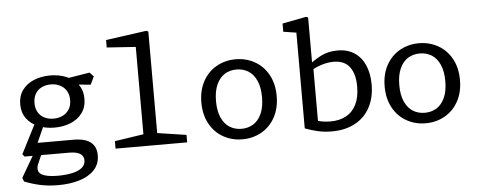

<svg xmlns="http://www.w3.org/2000/svg" viewBox="-59 -928 3217 1294"><g transform="rotate(-5 1550.0 -281.0)"><path d="M58.7 167 48.3 142.3 141 -16.7H196L161.7 61Q145.5 107.2 178.4 127.7Q211.3 148.2 288.3 148.2Q341.8 148.2 384 139.5Q426.2 130.8 451.3 111.2Q476.5 91.5 476.5 60.2Q476.5 29.8 451.4 14.8Q426.3 -0.2 378 -0.2H76.5L63 -17L169 -224.7L225.3 -204L156.3 -49.7L141.5 -84.5H414.2Q463.3 -84.5 497.3 -72.6Q531.3 -60.7 550 -34.4Q568.7 -8.2 568.7 33.8Q568.7 93.8 530.6 133.8Q492.5 173.7 428.7 192.6Q364.8 211.5 287 211.5Q219.7 211.5 164.2 199.3Q108.7 187.2 58.7 167ZM77.8 -353.3Q77.8 -410 107.2 -449.8Q136.5 -489.5 186 -509.7Q235.5 -529.8 295.2 -529.8Q354.8 -529.8 404.3 -509.7Q453.8 -489.5 483.2 -449.8Q512.5 -410 512.5 -353.3Q512.5 -296.8 483.2 -257Q453.8 -217.2 404.3 -197.1Q354.8 -177 295.2 -177Q235.5 -177 186 -197.1Q136.5 -217.2 107.2 -257Q77.8 -296.8 77.8 -353.3ZM415.7 -353.3Q415.7 -390.5 399.4 -416.6Q383.2 -442.7 355.5 -455.9Q327.8 -469.2 294.2 -469.2Q260.5 -469.2 233.2 -455.9Q206 -442.7 190.2 -416.6Q174.5 -390.5 174.5 -353.3Q174.5 -316.3 190.2 -290.2Q206 -264.2 233.2 -250.9Q260.5 -237.7 294.2 -237.7Q327.8 -237.7 355.5 -250.9Q383.2 -264.2 399.4 -290.2Q415.7 -316.3 415.7 -353.3ZM425.3 -456.8 387.3 -497.3 562.3 -525.8 588.3 -497.8 563 -444Z M692 -50.5 910 -83.5 887.5 -41.8V-701L913.7 -669.2L692.2 -684.3V-734.8L967.7 -773L980.8 -767V-41.8L958.5 -83.5L1176.5 -50.5V0H692Z M1295.2 -258.8Q1295.2 -341.7 1329.2 -403.2Q1363.3 -464.7 1421.6 -497.1Q1479.8 -529.5 1550 -529.5Q1620.2 -529.5 1678.4 -497.1Q1736.7 -464.7 1770.8 -403.2Q1804.8 -341.7 1804.8 -258.8Q1804.8 -175.8 1770.8 -114.3Q1736.7 -52.8 1678.4 -20.4Q1620.2 12 1550 12Q1479.8 12 1421.6 -20.4Q1363.3 -52.8 1329.2 -114.3Q1295.2 -175.8 1295.2 -258.8ZM1705.7 -259.7Q1705.7 -326.8 1685.2 -371.9Q1664.8 -417 1629.8 -438.7Q1594.7 -460.3 1550 -460.3Q1505.3 -460.3 1470.2 -438.7Q1435.2 -417 1414.8 -371.9Q1394.3 -326.8 1394.3 -259.7Q1394.3 -192.3 1414.8 -147.3Q1435.2 -102.3 1470.2 -80.7Q1505.3 -59 1550 -59Q1594.7 -59 1629.8 -80.7Q1664.8 -102.3 1685.2 -147.3Q1705.7 -192.3 1705.7 -259.7Z M1974.2 -24.8V-700.5L2000.2 -668.5L1886.7 -686.2V-741.8L2048.8 -773L2062 -767V-432.7L2067.3 -425.7V-33.8L2004.2 -91.7Q2033.2 -77.2 2070 -66.8Q2106.8 -56.3 2152.5 -56.3Q2211.8 -56.3 2256.2 -79.9Q2300.7 -103.5 2325.7 -152.4Q2350.7 -201.3 2350.7 -275.2Q2350.7 -360.2 2315.4 -407.6Q2280.2 -455 2206.2 -455Q2166.5 -455 2127.2 -442.5Q2087.8 -430 2047.5 -408.3Q2040.5 -404.3 2033 -400L2029.7 -438.2Q2075.2 -476.8 2125.6 -502.8Q2176 -528.7 2240.5 -528.7Q2307.8 -528.7 2354.8 -496.9Q2401.7 -465.2 2425.3 -409.2Q2449 -353.2 2449 -280.7Q2449 -190.8 2413.3 -125Q2377.7 -59.2 2311.3 -23.8Q2245 11.5 2155 11.5Q2105.3 11.5 2061.6 1.7Q2017.8 -8.2 1974.2 -24.8Z M2535.2 -258.8Q2535.2 -341.7 2569.2 -403.2Q2603.3 -464.7 2661.6 -497.1Q2719.8 -529.5 2790 -529.5Q2860.2 -529.5 2918.4 -497.1Q2976.7 -464.7 3010.8 -403.2Q3044.8 -341.7 3044.8 -258.8Q3044.8 -175.8 3010.8 -114.3Q2976.7 -52.8 2918.4 -20.4Q2860.2 12 2790 12Q2719.8 12 2661.6 -20.4Q2603.3 -52.8 2569.2 -114.3Q2535.2 -175.8 2535.2 -258.8ZM2945.7 -259.7Q2945.7 -326.8 2925.2 -371.9Q2904.8 -417 2869.8 -438.7Q2834.7 -460.3 2790 -460.3Q2745.3 -460.3 2710.2 -438.7Q2675.2 -417 2654.8 -371.9Q2634.3 -326.8 2634.3 -259.7Q2634.3 -192.3 2654.8 -147.3Q2675.2 -102.3 2710.2 -80.7Q2745.3 -59 2790 -59Q2834.7 -59 2869.8 -80.7Q2904.8 -102.3 2925.2 -147.3Q2945.7 -192.3 2945.7 -259.7Z"/></g></svg>

Font: Monaspace Xenon Var ExtraLight
Style: Regular
Weight: 200
Designer: Riley Cran and the Lettermatic Team
Version: Version 1.200 (Monaspace Xenon Var)